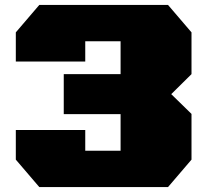

<svg xmlns="http://www.w3.org/2000/svg" viewBox="-20 -757 834 777"><path d="M139 0 44 -111V-231H325V-147H468V-295H238V-457H468V-590H325V-508H44V-626L139 -737H660L755 -626V-457L673 -376L755 -296V-111L660 0Z"/></svg>

Font: Tomorrow ExtraBold
Style: Regular
Weight: 800
Designer: Tony de Marco, Monica Rizzolli
Foundry: Just in Type
Version: Version 2.002